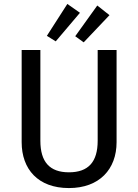

<svg xmlns="http://www.w3.org/2000/svg" viewBox="-20 -943 702 975"><path d="M90 -221C90 -84 173 12 330 12C485 12 572 -84 572 -221V-689H476V-228C476 -121 429 -68 330 -68C232 -68 185 -121 185 -228V-689H90ZM405 -728 536 -866 474 -915 362 -759ZM263 -733 386 -878 322 -923 218 -761Z"/></svg>

Font: FiraGO Unicode
Style: Regular
Weight: 400
Designer: bBox Type
Foundry: bBox Type GmbH
Version: Version 1.001;PS 001.001;hotconv 1.0.88;makeotf.lib2.5.64775